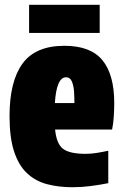

<svg xmlns="http://www.w3.org/2000/svg" viewBox="-20 -775 514 805"><path d="M284 10Q225 10 176.5 -3Q128 -16 93 -49Q58 -82 39 -140Q20 -198 20 -288Q20 -434 74.5 -508.5Q129 -583 250 -583Q360 -583 409.5 -522.5Q459 -462 459 -343Q459 -315 457 -285.5Q455 -256 450 -232H211Q217 -171 245 -150.5Q273 -130 339 -130Q362 -130 386.5 -134Q411 -138 434 -143V-7Q399 0 360.5 5Q322 10 284 10ZM257 -451Q217 -451 210 -343H292Q292 -365 290.5 -390Q289 -415 281.5 -433Q274 -451 257 -451ZM102 -755H398V-637H102Z"/></svg>

Font: Protest Strike
Style: Regular
Weight: 400
Designer: Octavio Pardo
Foundry: Ashler Design
Version: Version 2.005; ttfautohint (v1.8.4.7-5d5b)